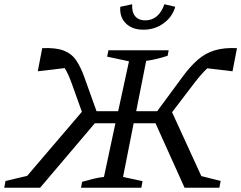

<svg xmlns="http://www.w3.org/2000/svg" viewBox="-40 -885 1137 905"><path d="M149 0H-20L-14 -32L88 -56L346 -358L298 -492Q282 -537 265 -564L138 -549L159 -658Q223 -661 260.5 -646.5Q298 -632 319.5 -600Q341 -568 358 -520L415 -361H517L568 -596L465 -618L471 -648H755L750 -622Q722 -613 699 -607.5Q676 -602 649 -598L602 -361H701L819 -521Q856 -572 892.5 -603.5Q929 -635 973 -648Q1017 -661 1077 -658L1056 -549L937 -563Q910 -538 874 -491L771 -356L909 -55L1000 -32L994 0H830L693 -304H590L540 -51L632 -31L626 0H342L347 -28Q376 -36 399.5 -42Q423 -48 450 -51L504 -304H407ZM636 -745Q583 -745 553 -775Q523 -805 527 -853L583 -865Q581 -827 597.5 -808Q614 -789 644 -789Q708 -789 735 -865L786 -853Q773 -806 731.5 -775.5Q690 -745 636 -745Z"/></svg>

Font: Piazzolla SC
Style: Italic
Weight: 400
Italic angle: -11.3°
Designer: Juan Pablo del Peral
Foundry: Huerta Tipografica
Version: Version 1.330